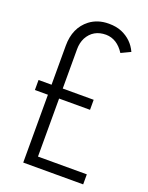

<svg xmlns="http://www.w3.org/2000/svg" viewBox="-132 -757 638 826"><g transform="rotate(20 187.0 -344.0)"><path d="M19.5 -310.5V-356.4H79.1V-535.2Q79.1 -617.2 134.8 -660.2Q170.9 -687.5 220.7 -687.5H222.7Q255.9 -687.5 281.2 -676.8Q331.1 -655.3 353.5 -606.4L310.5 -585.9Q277.3 -637.7 226.6 -638.7Q168 -638.7 141.6 -589.8Q129.9 -566.4 129.9 -538.1V-357.4H271.5V-311.5H129.9V-45.9H353.5V0H79.1V-310.5Z"/></g></svg>

Font: Post No Bills Colombo
Style: Regular
Weight: 500
Designer: Kosala Senevirathne, Siva Puranthara, Lasantha Premarathna, Tharique Azeez
Foundry: Mooniak
Version: Version 1.220 ; ttfautohint (v1.5)